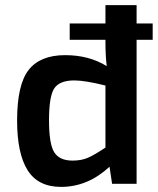

<svg xmlns="http://www.w3.org/2000/svg" viewBox="-20 -720 619 752"><path d="M578 -564H515V0H419L409 -67Q324 12 219 12Q129 12 88 -53.5Q47 -119 47 -248Q47 -389 92.5 -446.5Q138 -504 235 -504Q329 -504 398 -461Q393 -501 393 -559V-564H253V-628H393V-700H515V-628H578ZM393 -142V-385Q313 -405 271 -405Q214 -405 193 -374.5Q172 -344 172 -249Q172 -156 192.5 -123.5Q213 -91 264 -91Q298 -91 323 -101.5Q348 -112 393 -142Z"/></svg>

Font: Exo 2.0 Semi Bold
Style: Regular
Weight: 600
Designer: Natanael Gama
Version: Version 1.001;PS 001.001;hotconv 1.0.70;makeotf.lib2.5.58329